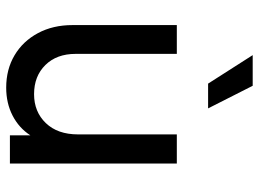

<svg xmlns="http://www.w3.org/2000/svg" viewBox="-128 -696 836 620"><g transform="rotate(90 290.0 -386.0)"><path d="M263 12Q313 12 353 -8.5Q393 -29 417 -66V0H508V-539H414V-220Q414 -154 377.5 -116Q341 -78 284 -78Q226 -78 190 -114.5Q154 -151 154 -212V-539H61V-202Q61 -139 87 -90.5Q113 -42 158.5 -15Q204 12 263 12ZM250 -640H330L257 -784H158Z"/></g></svg>

Font: Plus Jakarta Sans Medium
Style: Regular
Weight: 500
Designer: Gumpita Rahayu
Foundry: Tokotype
Version: Version 2.004; ttfautohint (v1.8.3)